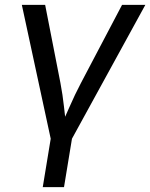

<svg xmlns="http://www.w3.org/2000/svg" viewBox="-20 -561 614 785"><path d="M188 9.3 69.3 -541H164.6L227.1 -221.7Q236.3 -173.3 241.5 -125.5Q246.6 -77.6 252.9 -32.7H222.7Q244.1 -77.6 264.9 -125.5Q285.6 -173.3 311 -221.7L479 -541H574.2L272.5 9.3ZM154.8 204.1 189 -3.9H275.9L241.7 204.1Z"/></svg>

Font: Inter 17pt
Style: Italic
Weight: 400
Italic angle: -9.3988°
Version: Version 4.001;git-66647c0bb